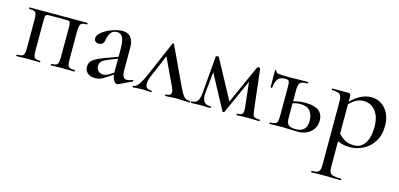

<svg xmlns="http://www.w3.org/2000/svg" viewBox="-63 -802 3054 1468"><g transform="rotate(15 1463.5 -67.5)"><path d="M490 0Q464 0 450 -1L397 -2L344 -1Q330 0 306 0Q303 0 303 -6Q303 -12 306 -12Q330 -12 341.5 -17Q353 -22 357.5 -36.5Q362 -51 362 -81V-305Q362 -338 360 -349Q358 -360 350.5 -363Q343 -366 320 -366H204Q180 -366 172.5 -363Q165 -360 163 -349Q161 -338 161 -303V-81Q161 -50 165 -36Q169 -22 180 -17Q191 -12 216 -12Q218 -12 218 -6Q218 0 216 0Q191 0 177 -1L128 -2L74 -1Q59 0 32 0Q29 0 29 -6Q29 -12 32 -12Q59 -12 71.5 -17Q84 -22 88.5 -36.5Q93 -51 93 -81V-305Q93 -335 88.5 -349.5Q84 -364 71.5 -369Q59 -374 33 -374Q30 -374 30 -380Q30 -386 33 -386H490Q492 -386 492 -380Q492 -374 490 -374Q464 -374 451.5 -368Q439 -362 434.5 -347.5Q430 -333 430 -303V-81Q430 -50 434.5 -36Q439 -22 451 -17Q463 -12 490 -12Q492 -12 492 -6Q492 0 490 0Z M829 8Q813 8 800 -15.5Q787 -39 787 -79V-262Q787 -322 772.5 -349.5Q758 -377 729 -377Q695 -377 679 -354Q663 -331 658 -301Q653 -255 615 -255Q596 -255 586.5 -264Q577 -273 577 -287Q577 -313 609 -338.5Q641 -364 686.5 -380Q732 -396 767 -396Q809 -396 832 -369Q855 -342 855 -292V-108Q855 -43 893 -43Q912 -43 937 -54H938Q942 -54 943.5 -49.5Q945 -45 941 -43L838 6Q834 8 829 8ZM573 -63Q573 -97 599 -117Q625 -137 683 -159L797 -201L800 -188L709 -151Q683 -141 668 -126.5Q653 -112 653 -90Q653 -66 668.5 -50.5Q684 -35 708 -35Q727 -35 751 -49L810 -86L812 -72L739 -24Q716 -7 696 0Q676 7 654 7Q615 7 594 -12.5Q573 -32 573 -63Z M954 -12Q972 -12 992.5 -37.5Q1013 -63 1043 -132L1159 -401Q1161 -405 1165 -405Q1169 -405 1171 -401L1295 -137Q1322 -79 1335.5 -55Q1349 -31 1363 -21.5Q1377 -12 1400 -12Q1405 -12 1405 -6Q1405 0 1400 0Q1383 0 1349 -2Q1315 -4 1299 -4Q1284 -4 1254 -2Q1224 0 1211 0Q1207 0 1207 -6Q1207 -12 1211 -12Q1252 -12 1252 -41Q1252 -58 1239 -84L1134 -307L1164 -352L1066 -123Q1048 -81 1048 -55Q1048 -12 1096 -12Q1101 -12 1101 -6Q1101 0 1096 0Q1085 0 1065 -2Q1045 -4 1027 -4Q1006 -4 986 -2Q968 0 954 0Q949 0 949 -6Q949 -12 954 -12Z M1953 0Q1926 0 1911 -1L1859 -2L1810 -1Q1798 0 1775 0Q1773 0 1773 -6Q1773 -12 1775 -12Q1802 -12 1812.5 -20Q1823 -28 1823 -52Q1823 -59 1821 -79L1797 -294L1833 -345L1678 0Q1677 4 1670 4Q1665 4 1662 0L1509 -285L1522 -323L1500 -104Q1499 -97 1499 -85Q1499 -47 1515.5 -29.5Q1532 -12 1566 -12Q1569 -12 1569 -6Q1569 0 1566 0Q1544 0 1532 -1L1490 -2L1448 -1Q1436 0 1414 0Q1411 0 1411 -6Q1411 -12 1414 -12Q1447 -12 1461.5 -33Q1476 -54 1480 -104L1504 -391Q1504 -394 1508.5 -395.5Q1513 -397 1518 -397Q1525 -397 1528 -394L1700 -75L1682 -60L1832 -393Q1835 -397 1841 -397Q1847 -397 1851.5 -395Q1856 -393 1856 -390L1892 -81Q1896 -48 1900 -35Q1904 -22 1915.5 -17Q1927 -12 1953 -12Q1956 -12 1956 -6Q1956 0 1953 0Z M1982 -273Q1982 -271 1976 -271Q1970 -271 1970 -273L1969 -405Q1969 -410 1975 -410Q1981 -410 1981 -405Q1981 -391 2005 -387.5Q2029 -384 2081 -384Q2124 -384 2151 -385L2237 -386Q2239 -386 2239 -380Q2239 -374 2237 -374Q2205 -374 2190 -368Q2175 -362 2169.5 -347.5Q2164 -333 2164 -303V-81Q2164 -44 2179.5 -28.5Q2195 -13 2238 -13Q2325 -13 2325 -101Q2325 -151 2301 -179.5Q2277 -208 2225 -208Q2180 -208 2141 -189L2136 -204Q2187 -227 2261 -227Q2399 -227 2399 -123Q2399 -68 2359 -33Q2319 2 2257 2L2201 0Q2153 -2 2132 -2L2078 -1Q2063 0 2036 0Q2033 0 2033 -6Q2033 -12 2036 -12Q2063 -12 2075.5 -17Q2088 -22 2092.5 -36.5Q2097 -51 2097 -81V-305Q2097 -332 2095 -344Q2093 -356 2085.5 -360.5Q2078 -365 2061 -365Q2025 -365 2006 -344.5Q1987 -324 1982 -273Z M2439 263Q2468 263 2482.5 257.5Q2497 252 2502 238Q2507 224 2507 194V-305Q2507 -347 2491 -360.5Q2475 -374 2429 -374Q2426 -374 2426 -380Q2426 -386 2429 -386H2555Q2567 -386 2571 -381Q2575 -376 2575 -361V194Q2575 224 2582.5 238Q2590 252 2609.5 257.5Q2629 263 2671 263Q2674 263 2674 269Q2674 275 2671 275Q2636 275 2616 274L2541 273L2481 274Q2466 275 2439 275Q2437 275 2437 269Q2437 263 2439 263ZM2542 -25 2564 -82Q2592 -46 2623 -27.5Q2654 -9 2701 -9Q2753 -9 2784.5 -54.5Q2816 -100 2816 -184Q2816 -266 2779.5 -311Q2743 -356 2687 -356Q2649 -356 2618 -336Q2587 -316 2553 -277L2543 -286Q2593 -345 2640 -372Q2687 -399 2736 -399Q2778 -399 2813.5 -377Q2849 -355 2870.5 -313Q2892 -271 2892 -215Q2892 -138 2858 -86.5Q2824 -35 2774 -11Q2724 13 2674 13Q2636 13 2607.5 4.5Q2579 -4 2542 -25Z"/></g></svg>

Font: Cormorant Garamond Medium
Style: Regular
Weight: 500
Designer: Christian Thalmann (Catharsis Fonts)
Foundry: Catharsis Fonts
Version: Version 4.000